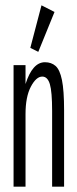

<svg xmlns="http://www.w3.org/2000/svg" viewBox="-20 -702 290 722"><path d="M31 0V-457H76V-386Q102 -468 149 -468Q173 -468 189 -454Q205 -440 213 -401Q221 -362 221 -287V0H176V-285Q176 -357 167.5 -385.5Q159 -414 139 -414Q116 -414 96 -376Q76 -338 76 -273V0ZM124 -507 94 -522 136 -682 185 -657Z"/></svg>

Font: Inconsolata UltraCondensed
Style: Regular
Weight: 400
Width: 1
Monospace: yes
Designer: Raph Levien, Cyreal, Brenton Simpson
Foundry: Raph Levien, Cyreal, Google
Version: Version 3.000; ttfautohint (v1.8.2.53-6de2)